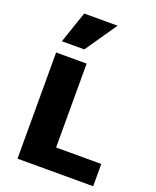

<svg xmlns="http://www.w3.org/2000/svg" viewBox="-167 -1022 906 1118"><g transform="rotate(20 286.0 -463.5)"><path d="M81 0V-658H270V0ZM141 0V-138H550V0ZM90 -731 157 -927H364L229 -731Z"/></g></svg>

Font: Ysabeau Infant Black
Style: Regular
Weight: 900
Designer: Christian Thalmann (Catharsis Fonts)
Version: Version 2.001;gftools[0.9.30]; featfreeze: ss01,ss02,lnum